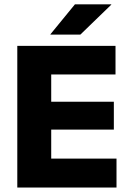

<svg xmlns="http://www.w3.org/2000/svg" viewBox="-20 -846 586 866"><path d="M211 0H58V-639H211ZM505.5 0H103.5V-130.5H505.5ZM493.5 -261.5H147.5V-387H493.5ZM501 -510H103V-639H501ZM207.5 -691.5 318 -826.5H482V-825L342.5 -690H207.5Z"/></svg>

Font: Anek Devanagari Medium
Style: Bold
Weight: 700
Version: Version 1.003